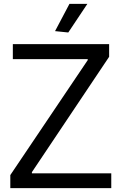

<svg xmlns="http://www.w3.org/2000/svg" viewBox="-20 -967 626 987"><path d="M33 -67 431 -658V-663H46V-740H541V-675L144 -82V-76H552V0H33ZM263 -807 337 -947H429L331 -800Z"/></svg>

Font: Encode Sans
Style: Regular
Weight: 400
Designer: Pablo Impallari, Andres Torresi
Foundry: Pablo Impallari, Andres Torresi
Version: Version 1.000; ttfautohint (v1.00) -l 8 -r 50 -G 200 -x 14 -